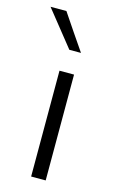

<svg xmlns="http://www.w3.org/2000/svg" viewBox="-125 -659 416 701"><g transform="rotate(15 83.5 -308.5)"><path d="M123 0H68V-400H123ZM36 -617Q59 -583 81.5 -549.5Q104 -516 127 -483H83L-24 -617Z"/></g></svg>

Font: Josefin Sans
Style: Regular
Weight: 400
Designer: Santiago Orozco
Foundry: Typemade
Version: Version 1.0